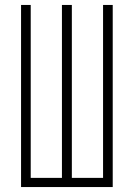

<svg xmlns="http://www.w3.org/2000/svg" viewBox="-20 -755 540 775"><path d="M65 0V-735H104V-37H230V-735H270V-37H396V-735H435V0Z"/></svg>

Font: Iosevka Term Curly Extralight
Style: Regular
Weight: 200
Designer: Belleve Invis
Foundry: Belleve Invis
Version: Version 32.3.0